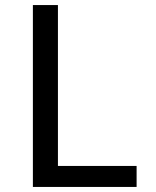

<svg xmlns="http://www.w3.org/2000/svg" viewBox="-20 -739 617 759"><path d="M110 -719H209V-83H520V0H110Z"/></svg>

Font: Nebula Sans Medium
Style: Regular
Weight: 500
Designer: Paul D. Hunt for Adobe (as Source Sans)
Foundry: Nebula Entertainment & Broadcasting LLC
Version: Version 1.010